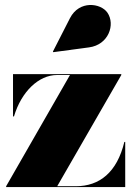

<svg xmlns="http://www.w3.org/2000/svg" viewBox="-20 -762 540 782"><path d="M342.5 -569C422.5 -579.5 450.5 -662.5 417.5 -710.5C390.5 -749.5 303 -762 265 -688L195.5 -552L197 -549.5ZM212 -456.5H265L5 -3.5V0H490V-184H486.5C456.5 -60 385.5 -3.5 288.5 -3.5H213L474 -456.5V-460H33V-288H37C67 -389 138 -456.5 212 -456.5Z"/></svg>

Font: Bodoni* 48pt Fatface
Style: Regular
Weight: 900
Version: Version 2.3